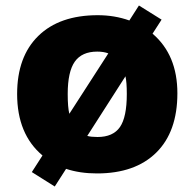

<svg xmlns="http://www.w3.org/2000/svg" viewBox="-20 -618 705 695"><path d="M532.2 -496.1Q622.1 -419.4 622.1 -280.3Q622.1 -141.1 545.7 -65.7Q469.2 9.8 331.1 9.8Q269 9.8 219.2 -6.8L178.2 57.1L95.2 4.9L133.8 -55.2Q42 -132.3 42 -277.8Q42 -413.1 118.7 -488Q195.3 -563 334 -563Q394.5 -563 448.2 -543.9L482.9 -598.1L564.9 -546.9ZM332 -431.2Q276.4 -431.2 250.7 -394.8Q225.1 -358.4 225.1 -277.8Q225.1 -229.5 231 -206.1L372.1 -424.8Q355 -431.2 332 -431.2ZM333 -122.1Q389.2 -122.1 414.1 -158Q439 -193.8 439 -277.8Q439 -320.8 434.1 -341.8L295.9 -126Q310.1 -122.1 333 -122.1Z"/></svg>

Font: Open Sans Hebrew Extra Bold
Style: Regular
Weight: 800
Foundry: Ascender Corporation, Yanek Iontef
Version: Version 2.001;PS 002.001;hotconv 1.0.70;makeotf.lib2.5.58329